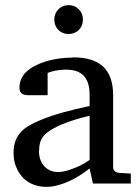

<svg xmlns="http://www.w3.org/2000/svg" viewBox="-20 -718 548 750"><path d="M133 -130C133 -164 142 -182 164 -200C178 -211 198 -222 224 -233C250 -244 285 -255 330 -266V-93C317 -84 303 -76 289 -69C267 -60 236 -46 207 -46C160 -46 132 -82 132 -129ZM264 -493C211 -493 160 -482 123 -464C89 -448 56 -422 56 -375C56 -352 71 -346 93 -346H166V-433C182 -440 210 -446 237 -446C302 -446 330 -413 330 -347V-304C257 -288 192 -272 136 -248C81 -225 33 -197 33 -122C33 -101 36 -82 43 -66C61 -21 100 12 162 12C172 12 182 11 192 9C248 -3 291 -30 330 -60L343 -1H491V-40L443 -43C432 -44 422 -52 422 -64V-344C422 -448 370 -494 264 -494ZM248 -698C216 -698 192 -674 192 -641C192 -609 216 -585 248 -585C280 -585 304 -609 304 -641C304 -674 280 -698 248 -698Z"/></svg>

Font: Veleka
Style: Regular
Weight: 400
Designer: Stefan Peev, Context Ltd, 2016; SIL International, 1997-2014.
Foundry: Stefan Peev, Context Ltd, 2016
Version: Version 1.000